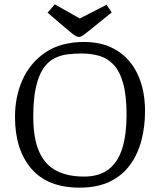

<svg xmlns="http://www.w3.org/2000/svg" viewBox="-20 -851 733 883"><path d="M346 12Q199 12 124 -75.5Q49 -163 49 -313Q49 -408 84.5 -486Q120 -564 190.5 -611Q261 -658 367 -658Q455 -658 517.5 -619Q580 -580 613.5 -508.5Q647 -437 647 -339Q647 -269 630.5 -205.5Q614 -142 578.5 -93Q543 -44 485.5 -16Q428 12 346 12ZM366 -39Q437 -39 480 -72.5Q523 -106 542.5 -169.5Q562 -233 562 -322Q562 -413 546 -469Q530 -525 501.5 -554.5Q473 -584 435.5 -594.5Q398 -605 354 -605Q322 -605 290 -601Q258 -597 229.5 -582.5Q201 -568 179.5 -536.5Q158 -505 145.5 -451Q133 -397 133 -314Q133 -214 160 -153.5Q187 -93 239 -66Q291 -39 366 -39ZM344 -681Q332 -681 313 -696Q294 -711 260 -740L199 -793L232 -831L347 -766L470 -829L494 -794L427 -740Q387 -707 369.5 -694Q352 -681 344 -681Z"/></svg>

Font: Faustina Light Light
Style: Regular
Weight: 300
Version: Version 1.200